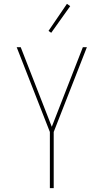

<svg xmlns="http://www.w3.org/2000/svg" viewBox="-20 -981 540 1001"><path d="M240 0V-293L67 -735H88L250 -320L412 -735H433L260 -293V0ZM247 -810 233 -820 329 -961 346 -949Z"/></svg>

Font: Iosevka Thin
Style: Regular
Weight: 100
Monospace: yes
Designer: Belleve Invis
Foundry: Belleve Invis
Version: Version 32.5.0; ttfautohint (v1.8.4)